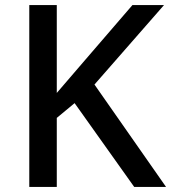

<svg xmlns="http://www.w3.org/2000/svg" viewBox="-20 -734 672 754"><path d="M632 0H507L273 -329L203 -271V0H95V-714H203V-369Q229 -399 255 -429.5Q281 -460 307 -490L500 -714H624L351 -402Z"/></svg>

Font: Noto Sans Gurmukhi UI Medium
Style: Regular
Weight: 500
Designer: Jelle Bosma - Monotype Design Team
Foundry: Monotype Imaging Inc.
Version: Version 2.004; ttfautohint (v1.8.4.7-5d5b)